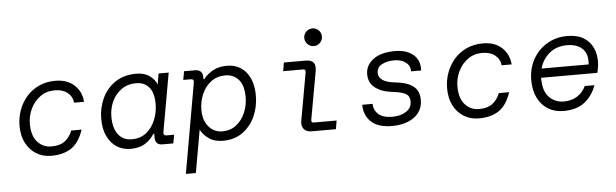

<svg xmlns="http://www.w3.org/2000/svg" viewBox="-54 -919 4309 1342"><g transform="rotate(-5 2100.0 -248.0)"><path d="M275 12Q217 12 171 -16Q125 -44 98.5 -95Q72 -146 72 -216Q72 -273 91 -325.5Q110 -378 145.5 -419Q181 -460 232.5 -484Q284 -508 348 -508Q432 -508 481.5 -461.5Q531 -415 536 -344H466Q461 -389 427 -415.5Q393 -442 338 -442Q279 -442 235.5 -410Q192 -378 168.5 -328Q145 -278 145 -224Q145 -139 184.5 -96Q224 -53 282 -53Q341 -53 376 -79Q411 -105 429 -152H502Q471 -61 415.5 -24.5Q360 12 275 12Z M831 12Q778 12 736 -14.5Q694 -41 669.5 -92Q645 -143 645 -214Q645 -292 676.5 -359Q708 -426 768.5 -467Q829 -508 916 -508Q974 -508 1010.5 -481Q1047 -454 1059 -420L1072 -496H1143L1070 -85Q1066 -60 1091 -60H1143L1132 0H1055Q1032 0 1018.5 -12.5Q1005 -25 1005 -53V-79H999Q973 -37 932.5 -12.5Q892 12 831 12ZM846 -54Q907 -54 948.5 -87.5Q990 -121 1011.5 -174.5Q1033 -228 1033 -286Q1033 -365 999.5 -403.5Q966 -442 910 -442Q849 -442 805.5 -410.5Q762 -379 739.5 -329.5Q717 -280 717 -224Q717 -142 751.5 -98Q786 -54 846 -54Z M1201 220 1312 -411Q1317 -436 1292 -436H1240L1251 -496H1328Q1353 -496 1367 -483Q1381 -470 1381 -445V-429H1387Q1413 -463 1454 -485.5Q1495 -508 1552 -508Q1637 -508 1686.5 -447.5Q1736 -387 1736 -283Q1736 -205 1706 -138Q1676 -71 1618.5 -29.5Q1561 12 1480 12Q1419 12 1379.5 -17Q1340 -46 1324 -80L1271 220ZM1479 -54Q1539 -54 1580 -86.5Q1621 -119 1642.5 -170.5Q1664 -222 1664 -278Q1664 -362 1628 -402Q1592 -442 1536 -442Q1476 -442 1434 -409.5Q1392 -377 1370 -325.5Q1348 -274 1348 -216Q1348 -163 1366.5 -127Q1385 -91 1415 -72.5Q1445 -54 1479 -54Z M2170 -592Q2145 -592 2126.5 -610.5Q2108 -629 2108 -654Q2108 -680 2126.5 -698Q2145 -716 2170 -716Q2196 -716 2214 -698Q2232 -680 2232 -654Q2232 -629 2214 -610.5Q2196 -592 2170 -592ZM2103 0Q2066 0 2048 -22Q2030 -44 2037 -80L2097 -416Q2100 -436 2081 -436H1941L1951 -496H2104Q2143 -496 2159 -476.5Q2175 -457 2167 -414L2107 -80Q2104 -60 2123 -60H2283L2273 0Z M2667 12Q2568 12 2519.5 -34.5Q2471 -81 2471 -154H2544Q2544 -110 2576.5 -81Q2609 -52 2673 -52Q2733 -52 2771.5 -77.5Q2810 -103 2810 -147Q2810 -185 2782.5 -201.5Q2755 -218 2684 -226Q2613 -234 2568.5 -268.5Q2524 -303 2524 -363Q2524 -426 2578 -467Q2632 -508 2732 -508Q2812 -508 2859.5 -468Q2907 -428 2902 -357H2831Q2833 -396 2801.5 -420Q2770 -444 2722 -444Q2670 -444 2634 -425Q2598 -406 2598 -365Q2598 -335 2627 -315Q2656 -295 2718 -289Q2765 -284 2802 -270Q2839 -256 2860.5 -228Q2882 -200 2882 -151Q2882 -100 2854.5 -63.5Q2827 -27 2778.5 -7.5Q2730 12 2667 12Z M3275 12Q3217 12 3171 -16Q3125 -44 3098.5 -95Q3072 -146 3072 -216Q3072 -273 3091 -325.5Q3110 -378 3145.5 -419Q3181 -460 3232.5 -484Q3284 -508 3348 -508Q3432 -508 3481.5 -461.5Q3531 -415 3536 -344H3466Q3461 -389 3427 -415.5Q3393 -442 3338 -442Q3279 -442 3235.5 -410Q3192 -378 3168.5 -328Q3145 -278 3145 -224Q3145 -139 3184.5 -96Q3224 -53 3282 -53Q3341 -53 3376 -79Q3411 -105 3429 -152H3502Q3471 -61 3415.5 -24.5Q3360 12 3275 12Z M3869 12Q3809 12 3762.5 -16Q3716 -44 3689.5 -96.5Q3663 -149 3663 -222Q3663 -304 3699 -368.5Q3735 -433 3798 -470.5Q3861 -508 3940 -508Q4009 -508 4053 -481.5Q4097 -455 4118 -411Q4139 -367 4139 -314Q4139 -297 4135.5 -272.5Q4132 -248 4127 -233H3733Q3733 -230 3733 -227Q3733 -139 3774.5 -96.5Q3816 -54 3877 -54Q3933 -54 3972 -79.5Q4011 -105 4032 -149H4100Q4075 -78 4019.5 -33Q3964 12 3869 12ZM3933 -444Q3859 -444 3809.5 -403Q3760 -362 3742 -297H4072Q4073 -303 4073 -309Q4073 -315 4073 -321Q4073 -380 4035.5 -412Q3998 -444 3933 -444Z"/></g></svg>

Font: DM Mono Light
Style: Italic
Weight: 300
Italic angle: -10°
Designer: Colophon Foundry
Foundry: Colophon Foundry
Version: Version 1.000; ttfautohint (v1.8.2.53-6de2)